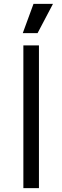

<svg xmlns="http://www.w3.org/2000/svg" viewBox="-20 -966 320 986"><path d="M100 -733V0H180V-733ZM97 -796H173L252 -946H152Z"/></svg>

Font: Kreadon Medium
Style: Regular
Weight: 500
Designer: kohakuno
Foundry: StudioGnu
Version: Version 1.000;Glyphs 3.1.2 (3151)